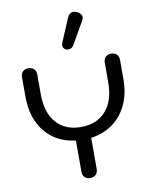

<svg xmlns="http://www.w3.org/2000/svg" viewBox="-105 -1076 920 1163"><g transform="rotate(-10 354.5 -494.5)"><path d="M656 -663V-545Q656 -458 625 -390.5Q594 -323 536.5 -281Q479 -239 402 -229V-37Q402 -15 389 -2.5Q376 10 354 10Q333 10 320.5 -2.5Q308 -15 308 -37V-229Q189 -243 121 -327Q53 -411 53 -545V-663Q53 -685 65.5 -697.5Q78 -710 99 -710Q121 -710 134 -697.5Q147 -685 147 -663V-542Q147 -429 201.5 -366.5Q256 -304 354 -304Q452 -304 507 -367Q562 -430 562 -542V-663Q562 -685 575 -697.5Q588 -710 609 -710Q631 -710 643.5 -697.5Q656 -685 656 -663ZM326 -811Q326 -818 329 -825L389 -967Q402 -999 428 -999Q438 -999 452 -993Q478 -979 478 -959Q478 -949 471 -937L392 -799Q380 -780 359 -780Q352 -780 344 -783Q326 -792 326 -811Z"/></g></svg>

Font: Kodchasan Medium
Style: Regular
Weight: 500
Designer: Katatrad Aksorn Co.,Ltd.
Foundry: Cadson Demak Co.,Ltd.
Version: Version 1.000; ttfautohint (v1.6)